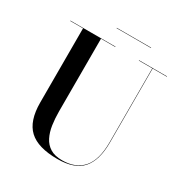

<svg xmlns="http://www.w3.org/2000/svg" viewBox="-197 -999 1104 1162"><g transform="rotate(30 355.5 -418.0)"><path d="M283 -852.5H523V-850H283ZM18 -750H333V-747.5H233V-240Q233 -190.5 239.5 -146Q246 -101.5 263.5 -66.8Q281 -32 313 -12.2Q345 7.5 396.5 7.5Q491 7.5 541.2 -50.2Q591.5 -108 591.5 -230V-747.5H497.5V-750H693V-747.5H594V-230Q594 -106.5 541 -45.8Q488 15 367.5 15Q232 15 169.8 -42.8Q107.5 -100.5 107.5 -230V-747.5H18Z"/></g></svg>

Font: Bodoni* 72pt Medium
Style: Regular
Weight: 500
Version: Version 2.3